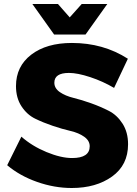

<svg xmlns="http://www.w3.org/2000/svg" viewBox="-20 -930 686 961"><path d="M408 -757H251L142 -910H270L329 -843L389 -910H517ZM252 -516Q252 -488 279.5 -469Q307 -450 348 -440Q389 -430 436.5 -413Q484 -396 525 -375Q566 -354 593.5 -311Q621 -268 621 -208Q621 -104 541 -46.5Q461 11 339 11Q252 11 165.5 -19.5Q79 -50 16 -103L87 -246Q140 -199 212.5 -169Q285 -139 341 -139Q429 -139 429 -198Q429 -226 401.5 -245.5Q374 -265 333 -274.5Q292 -284 244.5 -300Q197 -316 156 -336Q115 -356 87.5 -398Q60 -440 60 -499Q60 -598 136.5 -656.5Q213 -715 340 -715Q497 -715 620 -636L551 -490Q495 -523 431.5 -544Q368 -565 325 -565Q252 -565 252 -516Z"/></svg>

Font: Montserrat arm
Style: Bold
Weight: 700
Designer: Julieta Ulanovsky
Foundry: Julieta Ulanovsky
Version: Version 6.000;PS 006.000;hotconv 1.0.88;makeotf.lib2.5.64775